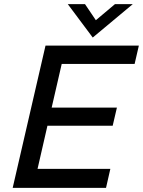

<svg xmlns="http://www.w3.org/2000/svg" viewBox="-20 -911 693 931"><path d="M41.5 0 200.7 -689.9H653.3L632.8 -601.1H279.3L230.5 -389.2H546.9L526.4 -301.3H210L162.1 -92.3H515.1L494.1 0ZM429.7 -729 308.6 -891.1H392.1L444.8 -813L537.6 -891.1H624Z"/></svg>

Font: Acari Sans Medium
Style: Italic
Weight: 500
Italic angle: -13°
Designer: Alfredo Marco Pradil and Stefan Peev
Foundry: Hanken Design Co.
Version: Version 1.045